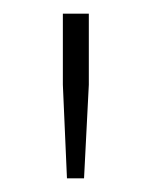

<svg xmlns="http://www.w3.org/2000/svg" viewBox="-20 -720 221 281"><path d="M78 -459H103L110 -596V-700H72V-596Z"/></svg>

Font: Fixel Text ExtraLight
Style: Regular
Weight: 200
Width: 4
Designer: AlfaBravo + MacPaw
Foundry: Kyrylo Tkachov, Marchela Mozhyna, Serhii Makarenko, Maria Weinstein, Zakhar Kryvoshyya
Version: Version 1.211